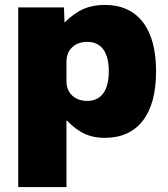

<svg xmlns="http://www.w3.org/2000/svg" viewBox="-20 -550 681 780"><path d="M405 -530Q506 -530 560 -460.5Q614 -391 614 -260Q614 -129 560 -59.5Q506 10 405 10Q359 10 323.5 -6.5Q288 -23 252 -60H250V210H54V-520H240L242 -460H244Q281 -497 319 -513.5Q357 -530 405 -530ZM334 -380Q309 -380 290 -370Q271 -360 260.5 -342Q250 -324 250 -300V-220Q250 -196 260.5 -178Q271 -160 290 -150Q309 -140 334 -140Q377 -140 399.5 -171Q422 -202 422 -260Q422 -319 399.5 -349.5Q377 -380 334 -380Z"/></svg>

Font: M PLUS 2 Thin Black
Style: Regular
Weight: 900
Version: Version 1.001